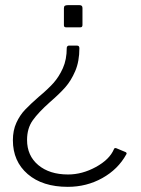

<svg xmlns="http://www.w3.org/2000/svg" viewBox="-20 -550 548 745"><path d="M228 -518V-452C228 -446.7 230.7 -444 236 -444H292C297.3 -444 300 -447 300 -453V-519C300 -526.3 296.3 -530 289 -530H243C237.7 -530 233.8 -529.2 231.5 -527.5C229.2 -525.8 228 -522.7 228 -518ZM471 44C470.3 42 469 40.7 467 40L431 25C428.3 24.3 426.3 24.3 425 25C423.7 25.7 422.7 27 422 29C410.7 55.7 387.3 78.7 352 98C316.7 117.3 280.7 127 244 127C196 127 157.5 114.8 128.5 90.5C99.5 66.2 85 33.7 85 -7C85 -37 92.3 -62.3 107 -83C121.7 -103.7 144 -127.3 174 -154C198.7 -175.3 218.5 -194.5 233.5 -211.5C248.5 -228.5 261.3 -249.5 272 -274.5C282.7 -299.5 288 -329 288 -363C288 -369.7 285 -373 279 -373H247C245 -373 243.2 -372.2 241.5 -370.5C239.8 -368.8 239 -366.7 239 -364C239 -334 234 -307.8 224 -285.5C214 -263.2 201.8 -244 187.5 -228C173.2 -212 154 -194 130 -174C108 -154.7 90.3 -138 77 -124C63.7 -110 52.5 -93.2 43.5 -73.5C34.5 -53.8 30 -31.3 30 -6C30 48.7 49.2 92.5 87.5 125.5C125.8 158.5 177.7 175 243 175C291.7 175 336.3 163.7 377 141C417.7 118.3 448.7 87.7 470 49C471.3 47.7 471.7 46 471 44Z"/></svg>

Font: Libre Franklin ExtraLight
Style: Regular
Weight: 275
Designer: Pablo Impallari, Rodrigo Fuenzalida
Foundry: Impallari Type
Version: Version 1.002; ttfautohint (v1.5)